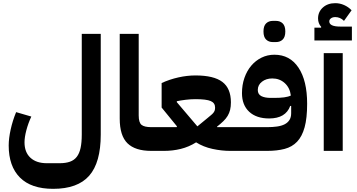

<svg xmlns="http://www.w3.org/2000/svg" viewBox="-20 -954 2257 1214"><path d="M316 240Q177 240 106 168.5Q35 97 35 -34Q35 -79 47.5 -135.5Q60 -192 82 -245L178 -217Q158 -174 146.5 -130Q135 -86 135 -54Q135 9 172.5 43.5Q210 78 276 78H356Q395 78 422 68.5Q449 59 465.5 37.5Q482 16 489.5 -18.5Q497 -53 497 -103V-740H617V-103Q617 74 544 157Q471 240 316 240Z M936 0Q835 0 786 -48Q737 -96 737 -204V-740H857V-224Q857 -179 875 -164.5Q893 -150 937 -150H967V-30L937 0Z M937 -120 967 -150H1097L1099 -155L1002 -274V-429Q1052 -452 1107.5 -464.5Q1163 -477 1216 -477Q1332 -477 1386 -436Q1440 -395 1440 -307Q1440 -280 1435 -259.5Q1430 -239 1419.5 -221.5Q1409 -204 1392.5 -188Q1376 -172 1352 -153L1353 -150H1475V-30L1445 0H1435Q1381 0 1323.5 -12.5Q1266 -25 1220 -54Q1174 -25 1123 -12.5Q1072 0 1018 0H937ZM1098 -308 1228 -155 1289 -205Q1303 -217 1313 -225Q1323 -233 1329 -240.5Q1335 -248 1337.5 -255.5Q1340 -263 1340 -274Q1340 -303 1312.5 -315Q1285 -327 1216 -327Q1185 -327 1153 -323Q1121 -319 1098 -314Z M1445 -120 1475 -150H1669Q1703 -150 1731.5 -154Q1760 -158 1779.5 -168Q1799 -178 1810 -195Q1821 -212 1821 -238V-284H1815Q1786 -205 1682 -205Q1601 -205 1555.5 -247.5Q1510 -290 1510 -365Q1510 -417 1525.5 -461.5Q1541 -506 1568.5 -538.5Q1596 -571 1633.5 -589.5Q1671 -608 1715 -608Q1813 -608 1867.5 -526Q1922 -444 1922 -298Q1922 -207 1906 -149Q1890 -91 1858.5 -58Q1827 -25 1779.5 -12.5Q1732 0 1669 0H1445ZM1713 -335Q1751 -335 1777 -338.5Q1803 -342 1819 -350Q1813 -399 1780.5 -428.5Q1748 -458 1702 -458Q1663 -458 1636.5 -437.5Q1610 -417 1610 -385Q1610 -358 1632 -346.5Q1654 -335 1692 -335ZM1705 -688Q1679 -688 1662.5 -704Q1646 -720 1646 -755Q1646 -790 1662.5 -806Q1679 -822 1705 -822H1725Q1751 -822 1767.5 -806Q1784 -790 1784 -755Q1784 -720 1767.5 -704Q1751 -688 1725 -688Z M2027 -618H2147V0H2027ZM1968 -779H2010L2011 -784Q1991 -806 1991 -837Q1991 -879 2021.5 -906.5Q2052 -934 2100 -934Q2129 -934 2156 -922Q2183 -910 2203 -889L2155 -822Q2131 -846 2100 -846Q2083 -846 2072.5 -838Q2062 -830 2062 -819Q2062 -786 2131 -786H2205V-698H1968Z"/></svg>

Font: IBM Plex Sans Arabic
Style: Bold
Weight: 700
Designer: Mike Abbink, Paul van der Laan, Pieter van Rosmalen, Wael Morcos, Khajak Apelian
Foundry: Bold Monday
Version: Version 1.2